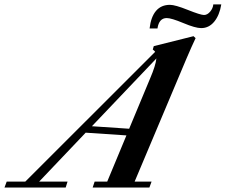

<svg xmlns="http://www.w3.org/2000/svg" viewBox="-87 -838 1009 858"><path d="M812 -712.4Q786.1 -712.4 732.4 -734.9Q678.7 -757.3 658.2 -757.3Q623.5 -757.3 616.7 -710.9H581.5Q587.4 -762.7 610.4 -789.6Q633.3 -816.4 672.4 -816.4Q695.8 -816.4 752.4 -793.7Q809.1 -771 824.7 -771Q839.4 -771 852.1 -785.9Q864.7 -800.8 866.2 -818.4H901.9Q894 -770 870.4 -741.2Q846.7 -712.4 812 -712.4ZM-66.9 0 -57.1 -26.4H25.9L606.4 -606.4Q603.5 -610.8 595.7 -616.7L600.1 -631.8L777.8 -676.3L787.1 -667.5Q770.5 -632.8 746.1 -575.7L514.6 -26.4H590.3L580.6 0H327.1L335.9 -26.4H392.1L478 -232.9L295.9 -245.1L87.9 -26.4H214.8L206.5 0ZM584 -487.8Q608.9 -545.9 611.8 -576.7L323.7 -273.9L490.2 -262.7Z"/></svg>

Font: Elstob 18pt SemiBold
Style: Italic
Weight: 600
Italic angle: -20°
Designer: Peter S. Baker
Version: Version 1.015